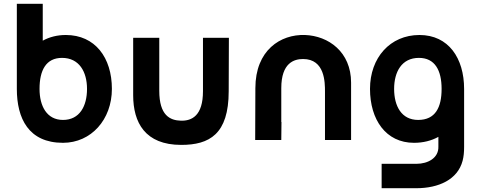

<svg xmlns="http://www.w3.org/2000/svg" viewBox="-20 -740 2560 1015"><path d="M313 15C462 15 571.5 -108 571.5 -270C571.5 -435 483 -555 328 -555C282.5 -555 241.5 -544.5 206 -525V-720H69V-270C69 -113.5 131.5 15 313 15ZM189 -270C189 -368 223 -434 308 -434C399 -434 440 -360 440 -270C440 -179 401 -106 313 -106C227.5 -106 189 -179 189 -270Z M938 26C1086.5 26 1189 -30 1189 -258L1190 -540H1053V-258C1053 -128.5 994.5 -100.5 936.5 -102C879 -103.5 822 -129.5 822 -260V-540H684V-237C684 -92 747 26 938 26Z M1698 -255V0H1836V-303C1836 -466 1716 -550.5 1592.5 -555C1463 -559.5 1330 -474.5 1330 -274L1329 0H1467L1468 -95H1467V-274C1467 -408 1535 -428 1582 -428C1698 -428 1698 -304 1698 -255Z M2168.5 15C2217 15 2260.5 4 2297.5 -16.5V35C2299.5 95 2242.5 126 2181.5 126H1997.5V255H2180.5C2299.5 255 2399.5 209 2425.5 110C2431.5 87 2433.5 64 2433.5 37V-270C2433.5 -432 2351.5 -555 2197.5 -555C2042.5 -555 1936 -435 1936 -270C1936 -108 2019.5 15 2168.5 15ZM2063.5 -270C2063.5 -360 2103.5 -434 2194.5 -434C2279.5 -434 2314.5 -368 2314.5 -270C2314.5 -172 2281.5 -106 2190.5 -106C2102.5 -106 2063.5 -179 2063.5 -270Z"/></svg>

Font: Eudonet ExtraBold
Style: Regular
Weight: 800
Designer: Mikhail Sharanda
Foundry: Mikhail Sharanda
Version: Version 4.503;Glyphs 3.1.2 (3151)